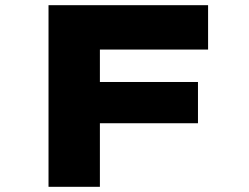

<svg xmlns="http://www.w3.org/2000/svg" viewBox="-20 -720 959 740"><path d="M167 0V-700H365V0ZM249 -245V-404H743V-245ZM263 -529V-700H782V-529Z"/></svg>

Font: Lexend Zetta ExtraBold
Style: Regular
Weight: 800
Designer: Bonnie Shaver-Troup, Thomas Jockin
Foundry: Lexend
Version: Version 1.007